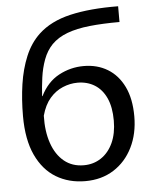

<svg xmlns="http://www.w3.org/2000/svg" viewBox="-53 -772 662 828"><g transform="rotate(-5 278.0 -358.5)"><path d="M283.3 11Q212.1 11 157.1 -22.1Q102 -55.3 70.7 -122.6Q39.4 -189.8 39.4 -291.6Q39.4 -363.8 49 -429.1Q58.6 -494.3 81.3 -548.8Q103.9 -603.2 143.1 -640.1Q195.6 -689.3 281.3 -709.2Q367 -729.2 489.4 -728V-659.8Q415.9 -659.8 359.6 -653.8Q303.2 -647.8 262.4 -632.6Q221.6 -617.4 194.6 -590.3Q169.6 -564.3 156 -527.6Q142.4 -490.9 136.9 -450.3Q131.4 -409.7 129 -370.3H130.8Q160.4 -429.9 210.9 -457Q261.4 -484.1 318.6 -484.1Q377.4 -484.1 422.1 -457Q466.8 -430 492.2 -377.7Q517.6 -325.4 517.6 -249.2Q517.6 -173.8 488.3 -114.8Q459 -55.8 406.4 -22.4Q353.7 11 283.3 11ZM282.7 -57.8Q324.8 -57.8 357.7 -79.8Q390.6 -101.7 409.3 -142.4Q427.9 -183.1 427.9 -238.7Q427.9 -296.7 410.1 -335.9Q392.2 -375.1 360.2 -395Q328.1 -414.9 286.1 -414.9Q253.6 -414.9 221.9 -401.6Q190.3 -388.4 166 -360.3Q141.7 -332.3 129 -285.7Q127.1 -218 144.8 -166.6Q162.5 -115.2 197.5 -86.5Q232.4 -57.8 282.7 -57.8Z"/></g></svg>

Font: Murecho Thin
Style: Regular
Weight: 100
Designer: Neil Summerour
Foundry: Positype
Version: Version 1.010